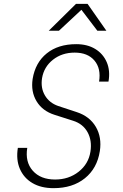

<svg xmlns="http://www.w3.org/2000/svg" viewBox="-20 -970 640 1000"><path d="M259 10Q194 10 149 -16.5Q104 -43 83.5 -90.5Q63 -138 73 -200H122Q110 -127 150.5 -81Q191 -35 267 -35Q338 -35 389.5 -75.5Q441 -116 451 -180Q460 -238 436 -281.5Q412 -325 361 -341L264 -372Q201 -392 170.5 -442.5Q140 -493 150 -559Q164 -644 223.5 -692Q283 -740 377 -740Q435 -740 476 -715Q517 -690 536 -646Q555 -602 545 -545H496Q507 -613 472 -654.5Q437 -696 369 -696Q303 -696 256 -659Q209 -622 199 -563Q191 -512 214 -473Q237 -434 283 -418L380 -386Q447 -364 479 -309.5Q511 -255 500 -183Q486 -93 422 -41.5Q358 10 259 10ZM234 -810 376 -950H436L534 -810H487L404 -919L287 -810Z"/></svg>

Font: JetBrains Mono Thin
Style: Italic
Weight: 100
Italic angle: -9°
Monospace: yes
Designer: Philipp Nurullin, Konstantin Bulenkov
Foundry: JetBrains
Version: Version 2.305; ttfautohint (v1.8.4.7-5d5b)